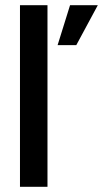

<svg xmlns="http://www.w3.org/2000/svg" viewBox="-20 -720 397 740"><path d="M57 0V-700H163V0ZM202 -546 250 -700H357L274 -546Z"/></svg>

Font: Rethink Sans Medium
Style: Regular
Weight: 500
Designer: The Rethink Sans project authors (Hans Thiessen). DM Sans designed by Colophon Foundry.
Foundry: Rethink Communications LLC
Version: Version 1.001